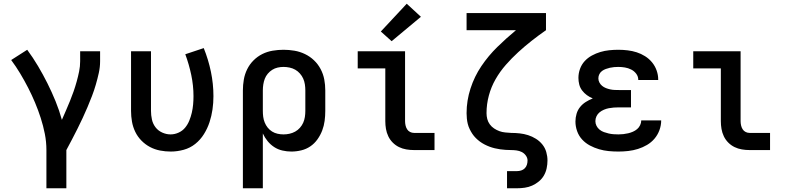

<svg xmlns="http://www.w3.org/2000/svg" viewBox="-20 -805 4240 1030"><path d="M229 205V0Q229 -44 220.5 -87Q212 -130 198.5 -172Q185 -214 168 -254.5Q151 -295 131 -334Q111 -373 88.5 -410.5Q66 -448 40 -483L126 -538Q157 -496 184 -450.5Q211 -405 234.5 -358Q258 -311 278 -262Q298 -213 312 -162Q323 -187 334 -212.5Q345 -238 355.5 -263.5Q366 -289 375 -315Q384 -341 391.5 -368Q399 -395 404.5 -422Q410 -449 410 -477V-530H517V-477Q517 -445 510 -413.5Q503 -382 494 -351Q485 -320 473.5 -290Q462 -260 449.5 -230.5Q437 -201 423.5 -172Q410 -143 395.5 -114Q381 -85 366 -56.5Q351 -28 336 0V205Z M896 8Q867 8 838.5 2.5Q810 -3 784.5 -16.5Q759 -30 738.5 -51Q718 -72 705.5 -98Q693 -124 688 -152.5Q683 -181 683 -210V-530H790V-210Q790 -187 795 -164Q800 -141 814 -122.5Q828 -104 850 -94Q872 -84 895 -84Q917 -84 938 -93.5Q959 -103 973 -120Q987 -137 995.5 -158Q1004 -179 1009 -200.5Q1014 -222 1016 -244.5Q1018 -267 1018 -289Q1018 -346 1006 -403Q994 -460 974 -514L1073 -547Q1098 -485 1111.5 -420Q1125 -355 1125 -289Q1125 -253 1120 -218Q1115 -183 1104 -149.5Q1093 -116 1074 -85.5Q1055 -55 1027.5 -33Q1000 -11 965.5 -1.5Q931 8 896 8Z M1283 205V-320Q1283 -349 1288 -378Q1293 -407 1306 -433.5Q1319 -460 1340 -481Q1361 -502 1387 -515Q1413 -528 1442.5 -533Q1472 -538 1501 -538Q1530 -538 1559.5 -533Q1589 -528 1616 -515Q1643 -502 1664.5 -481.5Q1686 -461 1700 -434.5Q1714 -408 1719.5 -379Q1725 -350 1725 -320V-210Q1725 -183 1721.5 -156.5Q1718 -130 1708.5 -105Q1699 -80 1683 -57.5Q1667 -35 1645 -20Q1623 -5 1596.5 1.5Q1570 8 1543 8Q1519 8 1495 2.5Q1471 -3 1451 -16Q1431 -29 1415.5 -48Q1400 -67 1390 -89V205ZM1501 -84Q1517 -84 1533 -87.5Q1549 -91 1563.5 -99Q1578 -107 1589 -119.5Q1600 -132 1606.5 -146.5Q1613 -161 1615.5 -177.5Q1618 -194 1618 -210V-320Q1618 -336 1615.5 -352.5Q1613 -369 1606.5 -383.5Q1600 -398 1589 -410.5Q1578 -423 1564 -431Q1550 -439 1533.5 -442.5Q1517 -446 1501 -446Q1485 -446 1469.5 -442.5Q1454 -439 1440.5 -430.5Q1427 -422 1416.5 -409.5Q1406 -397 1400.5 -382.5Q1395 -368 1392.5 -352Q1390 -336 1390 -320V-210Q1390 -194 1392 -178.5Q1394 -163 1400 -148Q1406 -133 1416 -120.5Q1426 -108 1439.5 -99.5Q1453 -91 1469 -87.5Q1485 -84 1501 -84Z M2201 0Q2180 0 2159.5 -3.5Q2139 -7 2120.5 -16Q2102 -25 2087 -40Q2072 -55 2063 -74Q2054 -93 2050.5 -113.5Q2047 -134 2047 -155V-438H1899V-530H2153V-155Q2153 -144 2155.5 -132.5Q2158 -121 2164 -111.5Q2170 -102 2180 -97Q2190 -92 2201 -92H2311V0ZM2081 -584 2023 -636 2162 -785 2238 -715Z M2700 205V113H2753Q2765 113 2776 109.5Q2787 106 2795 98Q2803 90 2806.5 79Q2810 68 2810 56Q2810 42 2801 29.5Q2792 17 2779 10.5Q2766 4 2751 2Q2736 0 2721.5 0Q2707 0 2692.5 -1Q2678 -2 2663.5 -4Q2649 -6 2634.5 -9.5Q2620 -13 2606.5 -18Q2593 -23 2579.5 -30Q2566 -37 2554.5 -45.5Q2543 -54 2532.5 -64.5Q2522 -75 2514 -87Q2506 -99 2499.5 -112.5Q2493 -126 2489.5 -140Q2486 -154 2484.5 -169Q2483 -184 2483 -198Q2483 -265 2504 -330Q2525 -395 2562.5 -450.5Q2600 -506 2648 -553Q2696 -600 2748 -643H2483V-735H2909V-643Q2870 -616 2832.5 -586.5Q2795 -557 2760 -525Q2725 -493 2693.5 -457Q2662 -421 2638.5 -380Q2615 -339 2602.5 -292.5Q2590 -246 2590 -198Q2590 -182 2594 -166.5Q2598 -151 2607.5 -138Q2617 -125 2630.5 -116Q2644 -107 2659 -101.5Q2674 -96 2690 -94.5Q2706 -93 2722 -92Q2745 -92 2768 -89.5Q2791 -87 2813 -80Q2835 -73 2855 -60.5Q2875 -48 2889.5 -30Q2904 -12 2910.5 10.5Q2917 33 2917 56Q2917 77 2912.5 98Q2908 119 2897.5 137Q2887 155 2870.5 168.5Q2854 182 2835 190.5Q2816 199 2795 202Q2774 205 2753 205Z M3298 8Q3271 8 3245 5.5Q3219 3 3193.5 -4.5Q3168 -12 3144.5 -24.5Q3121 -37 3103 -56.5Q3085 -76 3076 -101.5Q3067 -127 3067 -153Q3067 -174 3073 -194.5Q3079 -215 3092 -231Q3105 -247 3122.5 -258Q3140 -269 3160 -277Q3143 -284 3128.5 -294.5Q3114 -305 3103 -319.5Q3092 -334 3087.5 -351.5Q3083 -369 3083 -387Q3083 -412 3091.5 -435.5Q3100 -459 3116.5 -477Q3133 -495 3155 -507Q3177 -519 3200.5 -526Q3224 -533 3248.5 -535.5Q3273 -538 3297 -538Q3322 -538 3347 -535Q3372 -532 3395.5 -524.5Q3419 -517 3440.5 -503.5Q3462 -490 3478 -470.5Q3494 -451 3502.5 -427Q3511 -403 3511 -379Q3511 -378 3511 -377.5Q3511 -377 3511 -376H3404Q3404 -377 3404 -377Q3404 -377 3404 -377Q3404 -395 3393 -409.5Q3382 -424 3366 -432Q3350 -440 3332.5 -443Q3315 -446 3297 -446Q3286 -446 3274.5 -445Q3263 -444 3252 -441.5Q3241 -439 3230 -435Q3219 -431 3210 -424.5Q3201 -418 3195.5 -407.5Q3190 -397 3190 -385Q3190 -373 3195.5 -362.5Q3201 -352 3210 -344.5Q3219 -337 3230.5 -332.5Q3242 -328 3253.5 -325.5Q3265 -323 3276.5 -322.5Q3288 -322 3300 -322H3365V-229H3300Q3286 -229 3272.5 -228Q3259 -227 3246 -224.5Q3233 -222 3220 -216.5Q3207 -211 3196.5 -202.5Q3186 -194 3180 -181.5Q3174 -169 3174 -155Q3174 -155 3174 -155Q3174 -155 3174 -155Q3174 -142 3180 -130Q3186 -118 3196.5 -109.5Q3207 -101 3219.5 -96.5Q3232 -92 3245 -89Q3258 -86 3271 -85Q3284 -84 3298 -84Q3311 -84 3324 -85.5Q3337 -87 3350 -90Q3363 -93 3375.5 -98.5Q3388 -104 3398 -112.5Q3408 -121 3414 -133.5Q3420 -146 3420 -159H3527Q3527 -159 3527 -159Q3527 -159 3527 -159Q3527 -132 3517.5 -106.5Q3508 -81 3491 -61Q3474 -41 3451 -27.5Q3428 -14 3402.5 -6Q3377 2 3350.5 5Q3324 8 3298 8Z M4001 0Q3980 0 3959.5 -3.5Q3939 -7 3920.5 -16Q3902 -25 3887 -40Q3872 -55 3863 -74Q3854 -93 3850.5 -113.5Q3847 -134 3847 -155V-438H3699V-530H3953V-155Q3953 -144 3955.5 -132.5Q3958 -121 3964 -111.5Q3970 -102 3980 -97Q3990 -92 4001 -92H4111V0Z"/></svg>

Font: Iosevka Curly SmBdEx
Style: Regular
Weight: 600
Width: 7
Monospace: yes
Designer: Belleve Invis
Foundry: Belleve Invis
Version: Version 11.1.0; ttfautohint (v1.8.3)